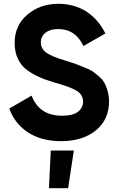

<svg xmlns="http://www.w3.org/2000/svg" viewBox="-20 -734 623 1017"><path d="M303.7 13.7Q200.2 13.7 128.9 -32.2Q57.6 -79.1 29.3 -159.2Q68.4 -181.6 147.5 -227.5Q188.5 -121.1 307.6 -121.1Q366.2 -121.1 392.6 -141.6Q419.9 -163.1 419.9 -195.3Q419.9 -232.4 386.7 -252.9Q353.5 -273.4 268.6 -296.9Q221.7 -310.5 189.5 -325.2Q157.2 -338.9 124 -362.3Q91.8 -385.7 75.2 -421.9Q57.6 -458 57.6 -505.9Q57.6 -600.6 126 -657.2Q193.4 -713.9 288.1 -713.9Q373 -713.9 437.5 -672.9Q502 -630.9 538.1 -556.6Q499 -534.2 421.9 -490.2Q379.9 -580.1 288.1 -580.1Q245.1 -580.1 220.7 -560.5Q196.3 -541 196.3 -509.8Q196.3 -476.6 223.6 -456.1Q251 -435.5 329.1 -412.1Q361.3 -402.3 377.9 -396.5Q393.6 -390.6 421.9 -378.9Q451.2 -368.2 466.8 -358.4Q482.4 -347.7 502 -331.1Q522.5 -314.5 532.2 -295.9Q543 -278.3 549.8 -252Q557.6 -226.6 557.6 -197.3Q557.6 -99.6 487.3 -43Q417 13.7 303.7 13.7ZM340.8 262.7Q348.6 212.9 371.1 63.5Q340.8 63.5 249 63.5Q246.1 113.3 239.3 262.7Q264.6 262.7 340.8 262.7Z"/></svg>

Font: LeFont
Style: Regular
Weight: 700
Designer: Leryon MEDIA
Version: Version 1.0